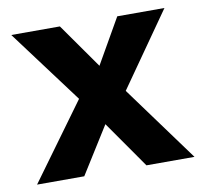

<svg xmlns="http://www.w3.org/2000/svg" viewBox="-65 -599 713 669"><g transform="rotate(-10 292.0 -264.5)"><path d="M401 0 285 -166 181 0H14L210 -269L16 -529H188L300 -370L391 -529H558L375 -268L571 0Z"/></g></svg>

Font: Our Lexend SemiBold
Style: Regular
Weight: 600
Designer: Bonnie Shaver-Troup, Thomas Jockin
Foundry: Lexend
Version: Version 1.007